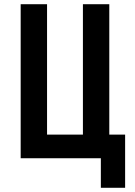

<svg xmlns="http://www.w3.org/2000/svg" viewBox="-20 -750 640 910"><path d="M458 140V0H78V-730H203V-112H373V-730H498V-112H573V140Z"/></svg>

Font: NKDuy Mono
Style: Bold
Weight: 700
Monospace: yes
Designer: NKDuy
Foundry: NKDuy
Version: Version 2.251; ttfautohint (v1.8.4.7-5d5b)